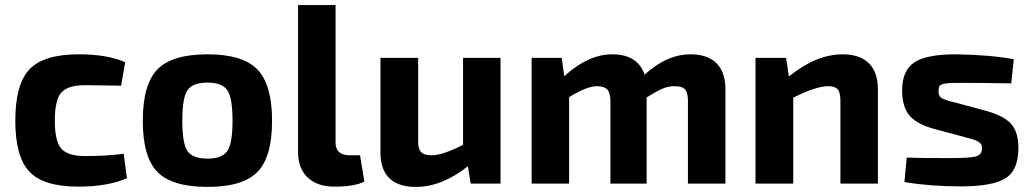

<svg xmlns="http://www.w3.org/2000/svg" viewBox="-20 -720 4048 753"><path d="M465 -117 478 -21Q402 12 287 12Q151 12 95.5 -46.5Q40 -105 40 -247Q40 -390 96 -448.5Q152 -507 289 -507Q401 -507 471 -476L455 -384Q347 -386 314 -386Q246 -386 220.5 -357Q195 -328 195 -247Q195 -166 220.5 -137Q246 -108 314 -108Q401 -108 465 -117Z M794 -507Q932 -507 989.5 -447.5Q1047 -388 1047 -246Q1047 -104 989.5 -45.5Q932 13 794 13Q655 13 597.5 -45.5Q540 -104 540 -246Q540 -389 597.5 -448Q655 -507 794 -507ZM794 -396Q735 -396 715 -366Q695 -336 695 -246Q695 -158 715 -128Q735 -98 794 -98Q851 -98 871.5 -128Q892 -158 892 -246Q892 -335 872 -365.5Q852 -396 794 -396Z M1296 -700V-161Q1296 -111 1352 -111H1392L1409 -8Q1371 12 1291 12Q1225 12 1187 -23.5Q1149 -59 1149 -124V-700Z M1943 -493V0H1826L1815 -68Q1713 13 1611 13Q1472 13 1472 -124V-493H1620V-169Q1619 -137 1631 -124Q1643 -111 1673 -111Q1716 -111 1796 -152V-493Z M2183 -493 2193 -421Q2287 -507 2381 -507Q2481 -507 2508 -427Q2595 -507 2688 -507Q2755 -507 2790 -472Q2825 -437 2825 -370V0H2678V-324Q2678 -356 2667 -369Q2656 -382 2626 -382Q2602 -382 2580 -373Q2558 -364 2516 -338V0H2374V-324Q2374 -356 2361.5 -369Q2349 -382 2321 -382Q2282 -382 2212 -339V0H2065V-493Z M3063 -493 3074 -420Q3181 -507 3285 -507Q3352 -507 3387.5 -472Q3423 -437 3423 -370V0H3276V-324Q3276 -357 3265.5 -369.5Q3255 -382 3228 -382Q3181 -382 3091 -337V0H2943V-493Z M3761 -183 3638 -216Q3570 -236 3544 -270.5Q3518 -305 3518 -366Q3518 -443 3565.5 -475Q3613 -507 3728 -507Q3861 -505 3956 -488L3946 -393Q3820 -395 3756 -395Q3721 -395 3707.5 -394.5Q3694 -394 3680.5 -391Q3667 -388 3664 -381.5Q3661 -375 3661 -362Q3661 -357 3661.5 -353Q3662 -349 3664 -345.5Q3666 -342 3667.5 -340Q3669 -338 3673 -335.5Q3677 -333 3679.5 -332Q3682 -331 3688.5 -328.5Q3695 -326 3698.5 -325Q3702 -324 3711.5 -321.5Q3721 -319 3726 -318L3852 -284Q3918 -265 3946 -233.5Q3974 -202 3974 -140Q3974 -52 3923 -20.5Q3872 11 3748 11Q3628 11 3527 -6L3536 -102Q3572 -100 3707 -100Q3784 -100 3807.5 -106.5Q3831 -113 3831 -137Q3831 -142 3830.5 -146Q3830 -150 3828 -153.5Q3826 -157 3824 -159Q3822 -161 3817.5 -163.5Q3813 -166 3810.5 -167.5Q3808 -169 3801 -171.5Q3794 -174 3790 -175Q3786 -176 3776.5 -178.5Q3767 -181 3761 -183Z"/></svg>

Font: Exo 2.0
Style: Bold
Weight: 700
Designer: Natanael Gama
Version: Version 1.001;PS 001.001;hotconv 1.0.70;makeotf.lib2.5.58329